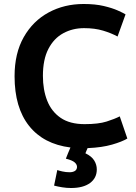

<svg xmlns="http://www.w3.org/2000/svg" viewBox="-20 -729 679 962"><path d="M336 213Q314 213 292 209.5Q270 206 251 201L267 123Q275 126 292.5 130Q310 134 329 134Q344 134 354.5 128Q365 122 366 108Q366 95 354 84.5Q342 74 310 66Q314 55 320.5 39.5Q327 24 333 10Q198 -7 125.5 -98.5Q53 -190 53 -347Q53 -462 99 -543Q145 -624 223.5 -666.5Q302 -709 399 -709Q457 -709 499.5 -699Q542 -689 570 -676.5Q598 -664 609 -657L569 -546Q538 -563 496.5 -575.5Q455 -588 401 -588Q344 -588 297 -562.5Q250 -537 222.5 -484Q195 -431 195 -349Q195 -279 216.5 -224.5Q238 -170 284 -138.5Q330 -107 404 -107Q473 -107 514 -120Q555 -133 580 -146L618 -35Q592 -19 541.5 -4.5Q491 10 422 13H419Q416 20 413 26.5Q410 33 408 39Q439 54 452 75Q465 96 465 120Q465 163 431 188Q397 213 336 213Z"/></svg>

Font: Ubuntu Sans
Style: Bold
Weight: 700
Designer: Dalton Maag Ltd
Foundry: Dalton Maag Ltd
Version: Version 1.006; ttfautohint (v1.8.4.7-5d5b)